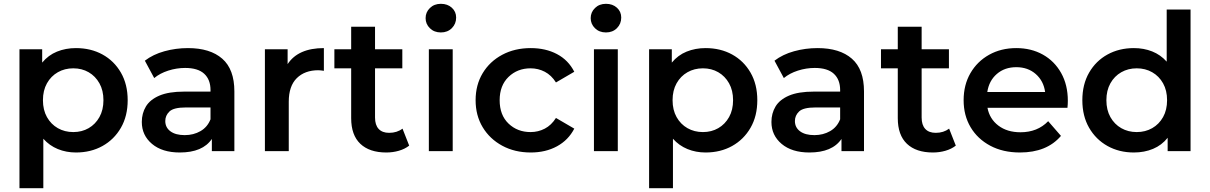

<svg xmlns="http://www.w3.org/2000/svg" viewBox="-20 -792 6340 1006"><path d="M378 7Q327 7 283 -11Q239 -29 207 -65V194H82V-534H201V-464Q233 -503 278.5 -521.5Q324 -540 378 -540Q456 -540 517 -506.5Q578 -473 613.5 -411.5Q649 -350 649 -267Q649 -184 613.5 -122.5Q578 -61 517 -27Q456 7 378 7ZM364 -100Q409 -100 444.5 -120.5Q480 -141 501 -178.5Q522 -216 522 -267Q522 -318 501 -355.5Q480 -393 444.5 -413.5Q409 -434 364 -434Q319 -434 283 -413.5Q247 -393 226 -355.5Q205 -318 205 -267Q205 -216 226 -178.5Q247 -141 283 -120.5Q319 -100 364 -100Z M1090 0V-64Q1042 7 922 7Q830 7 776.5 -38Q723 -83 723 -153Q723 -198 744.5 -234Q766 -270 815 -291Q864 -312 945 -312H1083V-320Q1083 -375 1050 -405.5Q1017 -436 950 -436Q905 -436 861.5 -422Q818 -408 788 -383L739 -474Q782 -507 841.5 -523.5Q901 -540 965 -540Q1081 -540 1144.5 -484.5Q1208 -429 1208 -313V0ZM1083 -167V-229H954Q890 -229 868 -208Q846 -187 846 -158Q846 -124 873 -104Q900 -84 948 -84Q994 -84 1030.5 -105Q1067 -126 1083 -167Z M1368 0V-534H1487V-456Q1542 -540 1677 -540V-421Q1669 -422 1662 -423Q1655 -424 1648 -424Q1577 -424 1535 -382.5Q1493 -341 1493 -259V0Z M2004 7Q1916 7 1868 -38.5Q1820 -84 1820 -173V-434H1732V-534H1820V-652H1945V-534H2088V-434H1945V-176Q1945 -137 1964 -116.5Q1983 -96 2019 -96Q2060 -96 2089 -118L2124 -29Q2101 -11 2069.5 -2Q2038 7 2004 7Z M2227 0V-534H2352V0ZM2290 -622Q2255 -622 2232.5 -644Q2210 -666 2210 -697Q2210 -728 2232.5 -750Q2255 -772 2290 -772Q2325 -772 2347.5 -751.5Q2370 -731 2370 -700Q2370 -667 2347.5 -644.5Q2325 -622 2290 -622Z M2761 7Q2677 7 2611.5 -28.5Q2546 -64 2509 -125.5Q2472 -187 2472 -267Q2472 -347 2509 -408.5Q2546 -470 2611.5 -505Q2677 -540 2761 -540Q2839 -540 2898.5 -508.5Q2958 -477 2989 -416L2893 -360Q2869 -398 2834.5 -416Q2800 -434 2760 -434Q2691 -434 2644.5 -389Q2598 -344 2598 -267Q2598 -189 2644.5 -144.5Q2691 -100 2760 -100Q2800 -100 2834.5 -118Q2869 -136 2893 -174L2989 -118Q2958 -58 2898.5 -25.5Q2839 7 2761 7Z M3092 0V-534H3217V0ZM3155 -622Q3120 -622 3097.5 -644Q3075 -666 3075 -697Q3075 -728 3097.5 -750Q3120 -772 3155 -772Q3190 -772 3212.5 -751.5Q3235 -731 3235 -700Q3235 -667 3212.5 -644.5Q3190 -622 3155 -622Z M3677 7Q3626 7 3582 -11Q3538 -29 3506 -65V194H3381V-534H3500V-464Q3532 -503 3577.5 -521.5Q3623 -540 3677 -540Q3755 -540 3816 -506.5Q3877 -473 3912.5 -411.5Q3948 -350 3948 -267Q3948 -184 3912.5 -122.5Q3877 -61 3816 -27Q3755 7 3677 7ZM3663 -100Q3708 -100 3743.5 -120.5Q3779 -141 3800 -178.5Q3821 -216 3821 -267Q3821 -318 3800 -355.5Q3779 -393 3743.5 -413.5Q3708 -434 3663 -434Q3618 -434 3582 -413.5Q3546 -393 3525 -355.5Q3504 -318 3504 -267Q3504 -216 3525 -178.5Q3546 -141 3582 -120.5Q3618 -100 3663 -100Z M4389 0V-64Q4341 7 4221 7Q4129 7 4075.5 -38Q4022 -83 4022 -153Q4022 -198 4043.5 -234Q4065 -270 4114 -291Q4163 -312 4244 -312H4382V-320Q4382 -375 4349 -405.5Q4316 -436 4249 -436Q4204 -436 4160.5 -422Q4117 -408 4087 -383L4038 -474Q4081 -507 4140.5 -523.5Q4200 -540 4264 -540Q4380 -540 4443.5 -484.5Q4507 -429 4507 -313V0ZM4382 -167V-229H4253Q4189 -229 4167 -208Q4145 -187 4145 -158Q4145 -124 4172 -104Q4199 -84 4247 -84Q4293 -84 4329.5 -105Q4366 -126 4382 -167Z M4868 7Q4780 7 4732 -38.5Q4684 -84 4684 -173V-434H4596V-534H4684V-652H4809V-534H4952V-434H4809V-176Q4809 -137 4828 -116.5Q4847 -96 4883 -96Q4924 -96 4953 -118L4988 -29Q4965 -11 4933.5 -2Q4902 7 4868 7Z M5324 7Q5235 7 5168.5 -28.5Q5102 -64 5065.5 -125.5Q5029 -187 5029 -267Q5029 -347 5064.5 -408.5Q5100 -470 5162.5 -505Q5225 -540 5305 -540Q5383 -540 5444 -506Q5505 -472 5540 -409.5Q5575 -347 5575 -264Q5575 -256 5574.5 -246Q5574 -236 5573 -227H5154Q5165 -169 5211 -134Q5257 -99 5327 -99Q5416 -99 5472 -157L5539 -80Q5465 7 5324 7ZM5153 -310H5456Q5448 -368 5407 -404Q5366 -440 5305 -440Q5244 -440 5203 -404.5Q5162 -369 5153 -310Z M5921 7Q5844 7 5783 -27Q5722 -61 5686.5 -122.5Q5651 -184 5651 -267Q5651 -350 5686.5 -411.5Q5722 -473 5783 -506.5Q5844 -540 5921 -540Q5973 -540 6017 -522.5Q6061 -505 6093 -469V-742H6218V0H6098V-70Q6067 -31 6021.5 -12Q5976 7 5921 7ZM5936 -100Q5981 -100 6017 -120.5Q6053 -141 6074 -178.5Q6095 -216 6095 -267Q6095 -318 6074 -355.5Q6053 -393 6017 -413.5Q5981 -434 5936 -434Q5891 -434 5855 -413.5Q5819 -393 5798 -355.5Q5777 -318 5777 -267Q5777 -216 5798 -178.5Q5819 -141 5855 -120.5Q5891 -100 5936 -100Z"/></svg>

Font: Montserrat SemiBold
Style: Regular
Weight: 600
Designer: Julieta Ulanovsky
Foundry: Julieta Ulanovsky
Version: Version 9.000; ttfautohint (v1.8.4.7-5d5b)